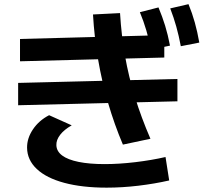

<svg xmlns="http://www.w3.org/2000/svg" viewBox="-20 -838 978 905"><path d="M65.5 -447.2 816.3 -465.8V-360.5L65.5 -341.9ZM418.3 -769.8 545.8 -776.3Q552.1 -671.5 569.3 -574.1Q586.4 -476.7 616.1 -380.5Q645.7 -284.2 689.1 -183.9L559.3 -156.4Q519.1 -251.4 489.8 -351.7Q460.4 -452 442.5 -556.9Q424.6 -661.7 418.3 -769.8ZM74.3 -549.1V-654.3L754.4 -672.5V-566.8ZM639.3 -780.5 727 -803Q745.1 -759.8 758.3 -717.1Q771.4 -674.4 781.3 -623L692.3 -603.8Q682 -653 669.5 -695.3Q657.1 -737.6 639.3 -780.5ZM782.4 -798.4 868.5 -818.4Q886.1 -775.5 898.2 -732.1Q910.4 -688.7 919.4 -637.3L832.3 -620.2Q822.9 -669.9 811 -712.4Q799.1 -754.9 782.4 -798.4ZM107.6 -141.9Q107.2 -186.4 135.2 -228.1Q163.2 -269.9 211.5 -295L318 -247.2Q282.3 -227 263.5 -202.6Q244.7 -178.1 245.7 -153.5Q246.6 -125 273 -105.1Q299.5 -85.3 350.4 -74.9Q401.4 -64.5 473.4 -64.5Q541.1 -64.5 617.4 -73.6Q693.8 -82.7 760.2 -97.9L777.5 12.6Q708.5 28.3 632.2 37.4Q555.9 46.5 482.7 46.5Q367.5 46.5 283 23.8Q198.6 1.2 153.3 -41.5Q108.1 -84.2 107.6 -141.9Z"/></svg>

Font: WEMIX Pretendard Variable
Style: Regular
Weight: 400
Designer: Base glyphs from Inter by Rasmus Andersson; Hangeul glyphs from Noto Sans CJK(Source Han Sans) by Jang Soo-young and Kan
Foundry: Kil Hyung-jin
Version: Version 1.000;Glyphs 3.2 (3208)